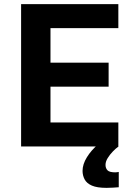

<svg xmlns="http://www.w3.org/2000/svg" viewBox="-20 -708 647 928"><path d="M82 0V-688H552V-572H224V-405H505V-289H224V-116H552V0ZM495 200Q449 200 424 189Q399 178 389 159Q379 140 379 118Q379 86 400 52Q421 18 454 -10L553 0Q540 9 525.5 24Q511 39 500.5 56Q490 73 490 89Q490 105 499.5 115Q509 125 537 125Q540 125 544.5 124.5Q549 124 554 123V197Q541 198 525.5 199Q510 200 495 200Z"/></svg>

Font: Saira Thin SemiBold
Style: Regular
Weight: 600
Version: Version 1.101